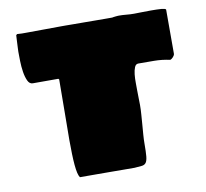

<svg xmlns="http://www.w3.org/2000/svg" viewBox="-69 -657 791 736"><g transform="rotate(-10 326.5 -289.5)"><path d="M168.5 -383.8H69.3Q56.6 -383.8 49.8 -398.4Q43 -413.1 39.8 -433.6Q36.6 -454.1 36.1 -476.1Q35.6 -498 35.6 -512.2Q35.6 -515.6 36.1 -525.9Q36.6 -536.1 37.1 -547.1Q37.6 -558.1 38.1 -566.9Q38.6 -575.7 38.6 -576.2L42.5 -580.1Q51.3 -579.1 61 -579.1Q70.8 -579.1 80.6 -579.1Q113.8 -579.1 147 -579.6Q180.2 -580.1 213.4 -580.1Q217.3 -580.1 231.4 -580.1Q245.6 -580.1 265.1 -579.8Q284.7 -579.6 307.1 -579.6Q329.6 -579.6 350.3 -579.3Q371.1 -579.1 387.7 -579.1Q404.3 -579.1 412.6 -579.1Q414.1 -579.6 418 -580.1Q421.9 -580.6 426 -581.1Q430.2 -581.5 434.1 -581.8Q438 -582 439.5 -582Q453.1 -582 467.8 -580.6Q482.4 -579.1 497.6 -579.1Q504.9 -579.1 523.7 -579.6Q542.5 -580.1 563.5 -580.1Q574.7 -580.1 585.2 -579.8Q595.7 -579.6 603.8 -578.9Q611.8 -578.1 616.7 -576.7Q621.6 -575.2 621.6 -573.2V-401.9Q621.6 -396 615.5 -389.2Q609.4 -382.3 603.5 -380.9Q573.2 -387.7 542 -387.9Q510.7 -388.2 480.5 -388.2Q470.7 -388.2 466.1 -377Q461.4 -365.7 459.7 -349.9Q458 -334 458.3 -316.7Q458.5 -299.3 458.5 -287.1Q458.5 -272 459 -257.3Q459.5 -242.7 459.5 -230Q459.5 -212.9 458 -193.4Q456.5 -173.8 455.1 -154.3Q453.6 -134.8 452.1 -116.2Q450.7 -97.7 450.7 -83Q450.7 -49.3 449 -32.2Q447.3 -15.1 441.7 -7.8Q436 -0.5 425.5 0.5Q415 1.5 397.5 2.9Q370.6 2.9 348.4 2.7Q326.2 2.4 302.7 2.4Q279.3 2.4 251.2 2.2Q223.1 2 184.6 2Q180.2 -3.9 177.2 -16.6Q174.3 -29.3 172.6 -48.1Q170.9 -66.9 170.2 -91.1Q169.4 -115.2 169.4 -144Q169.4 -194.3 170.4 -254.4Q171.4 -314.5 171.4 -380.9Z"/></g></svg>

Font: Sigmar One
Style: Regular
Weight: 400
Version: Version 1.000